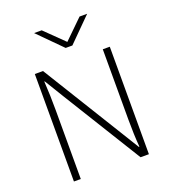

<svg xmlns="http://www.w3.org/2000/svg" viewBox="-165 -1062 1048 1182"><g transform="rotate(-20 359.0 -471.0)"><path d="M114.3 0V-704.1H168L478.5 -200.2L562.5 -63.5H566.4Q559.6 -143.6 559.6 -242.2V-704.1H605.5V0H550.8L232.4 -515.6L156.2 -640.6H153.3Q159.2 -549.8 159.2 -450.2V0ZM196.3 -942.4H246.1L370.1 -821.3L494.1 -942.4H543.9L391.6 -790H347.7Z"/></g></svg>

Font: Gothic A1 ExtraLight
Style: Regular
Weight: 275
Designer: HanYang I&C Co.,Ltd.
Foundry: HanYang I&C Co.,Ltd.
Version: Version 2.50